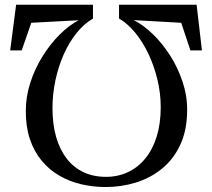

<svg xmlns="http://www.w3.org/2000/svg" viewBox="-20 -772 875 792"><path d="M791 -752.5 813 -564H765.5L727.5 -678L531.5 -689Q571 -669.5 610.2 -631.5Q649.5 -593.5 681.8 -543Q714 -492.5 733.2 -434.5Q752.5 -376.5 752 -317Q751.5 -233.5 723.2 -173.8Q695 -114 647.2 -75.5Q599.5 -37 539.8 -18.8Q480 -0.5 416.5 -0.5Q363 -0.5 313.8 -12.2Q264.5 -24 223 -48.5Q181.5 -73 150.8 -110.5Q120 -148 103 -199.2Q86 -250.5 86.5 -315.5Q86.5 -373.5 105 -430.8Q123.5 -488 154.8 -538.5Q186 -589 224.8 -628Q263.5 -667 304.5 -688.5L109 -678L69.5 -564H22L46.5 -752.5H363.5V-695.5Q326 -673.5 295.2 -635Q264.5 -596.5 242.5 -546.8Q220.5 -497 208.5 -440.2Q196.5 -383.5 196.5 -325.5Q196.5 -259.5 211.5 -207.2Q226.5 -155 254.8 -118.2Q283 -81.5 324 -62Q365 -42.5 417 -42.5Q466.5 -42.5 508 -62Q549.5 -81.5 579.8 -118.8Q610 -156 626.5 -209.2Q643 -262.5 643 -330Q643 -387.5 629.2 -444.2Q615.5 -501 591.8 -550.8Q568 -600.5 536.8 -638.2Q505.5 -676 471 -695.5V-752.5Z"/></svg>

Font: Merriweather 72pt
Style: Regular
Weight: 400
Version: Version 2.100